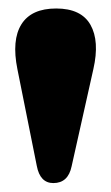

<svg xmlns="http://www.w3.org/2000/svg" viewBox="-20 -814 256 441"><path d="M102.5 -393.5Q72 -393.5 64.5 -433L20 -655Q6.5 -722 29.2 -758.2Q52 -794.5 109 -794.5Q166.5 -794.5 187.8 -757Q209 -719.5 194.5 -655.5L144.5 -432Q136.5 -393.5 102.5 -393.5Z"/></svg>

Font: Fraunces 72pt Soft Black
Style: Regular
Weight: 900
Version: Version 1.000;[b76b70a41]